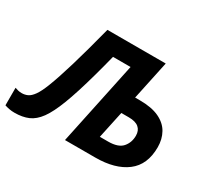

<svg xmlns="http://www.w3.org/2000/svg" viewBox="-172 -940 1271 1175"><g transform="rotate(30 463.5 -352.0)"><path d="M40 9.8Q20 9.8 2.2 6.3Q-15.6 2.9 -29.8 -2V-126Q-18.1 -121.6 -6.6 -118.9Q4.9 -116.2 19 -116.2Q40.5 -116.2 60.1 -125.2Q79.6 -134.3 99.1 -161.6Q118.7 -189 140.1 -244.1Q167 -312.5 201.4 -428Q235.8 -543.5 279.8 -713.9H691.9L633.8 -439.9H667Q751 -439.9 803.7 -415Q856.4 -390.1 881.1 -346.2Q905.8 -302.2 905.8 -245.1Q905.8 -121.6 825.7 -60.8Q745.6 0 606 0H392.1L516.1 -587.9H392.1Q373 -511.7 353 -439.5Q333 -367.2 313.7 -306.4Q294.4 -245.6 277.8 -203.1Q245.1 -117.7 211.7 -71.5Q178.2 -25.4 137.2 -7.8Q96.2 9.8 40 9.8ZM566.9 -124H625Q696.3 -124 725.6 -157.7Q754.9 -191.4 754.9 -240.2Q754.9 -276.4 731.7 -296.1Q708.5 -315.9 661.1 -315.9H607.9Z"/></g></svg>

Font: Open Sans
Style: Bold Italic
Weight: 700
Italic angle: -12°
Designer: Monotype Design Team
Foundry: Monotype Imaging Inc.
Version: Version 3.003; ttfautohint (v1.8.4)